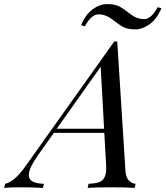

<svg xmlns="http://www.w3.org/2000/svg" viewBox="-107 -915 806 935"><path d="M383.3 -590.3 169.4 -288.1H399.9ZM319.8 0 324.2 -20Q358.4 -21.5 377 -28.3Q412.6 -42 410.2 -104L400.9 -268.1H155.3L80.1 -162.1Q33.2 -95.7 33.2 -62.5Q33.2 -21.5 106.9 -20L102.1 0Q45.9 -2.9 -4.9 -2.9Q-55.7 -2.9 -86.9 0L-82 -20Q-36.1 -29.8 18.1 -106.9L449.2 -712.9H463.9L503.9 -84Q505.9 -51.3 520.5 -36.1Q535.2 -21 553.2 -20L548.8 0Q508.8 -2.9 434.1 -2.9Q359.4 -2.9 319.8 0ZM415 -895Q450.2 -895 471.7 -884.8Q492.7 -874.5 525.9 -848.1Q559.1 -821.8 594.2 -821.8Q629.4 -821.8 661.1 -879.9L679.2 -875Q657.2 -822.8 622.1 -797.4Q586.9 -772 552.2 -772Q517.1 -772 496.1 -782.2Q475.1 -792.5 441.9 -818.8Q408.2 -845.2 373 -845.2Q337.9 -845.2 306.2 -787.1L288.1 -792Q309.6 -844.7 344.7 -870.1Q379.9 -895.5 415 -895Z"/></svg>

Font: PlayfairDisplay-Italic
Style: Italic
Weight: 400
Italic angle: -14°
Designer: Claus Eggers Sørensen
Foundry: Claus Eggers Sørensen
Version: Version 1.002;PS 001.002;hotconv 1.0.70;makeotf.lib2.5.58329